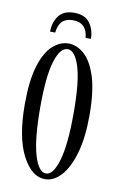

<svg xmlns="http://www.w3.org/2000/svg" viewBox="-78 -694 467 750"><g transform="rotate(10 155.5 -319.0)"><path d="M154.5 11Q101.5 11 64 -61Q26.5 -133 26.5 -263.5Q26.5 -359 44.5 -416.8Q62.5 -474.5 91.8 -500.8Q121 -527 154.5 -527Q187.5 -527 217 -500.8Q246.5 -474.5 264.8 -416.8Q283 -359 283 -263.5Q283 -176.5 265.5 -115.2Q248 -54 218.8 -21.5Q189.5 11 154.5 11ZM154.5 -11.5Q183.5 -11.5 202 -74.5Q220.5 -137.5 220.5 -263.5Q220.5 -387 202 -445.8Q183.5 -504.5 154.5 -504.5Q125 -504.5 106.5 -445.8Q88 -387 88 -263.5Q88 -137.5 106.5 -74.5Q125 -11.5 154.5 -11.5ZM155 -649Q197.5 -649 217 -622.8Q236.5 -596.5 236.5 -560H215.5Q210 -619.5 155 -619.5Q100.5 -619.5 95 -560H74.5Q74.5 -596.5 93.8 -622.8Q113 -649 155 -649Z"/></g></svg>

Font: Imbue 50pt Light
Style: Regular
Weight: 300
Designer: Tyler Finck
Foundry: Etcetera Type Company
Version: Version 1.102; ttfautohint (v1.8.3)